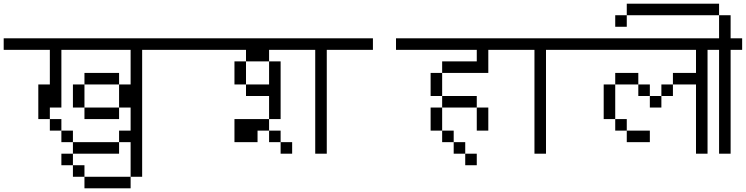

<svg xmlns="http://www.w3.org/2000/svg" viewBox="-20 -895 4040 1040"><path d="M1000 -625H750V-62.5H687.5V-125H625V-187.5H687.5V-312.5H625V-437.5H687.5V-625H312.5V-312.5H250V-250H187.5V-437.5H250V-625H0V-687.5H1000ZM250 -250H312.5V-187.5H250ZM312.5 -187.5H375V-125H312.5ZM375 -125H625V-62.5H375ZM375 -437.5H437.5V-312.5H375ZM437.5 -312.5H625V-250H437.5ZM437.5 -500H625V-437.5H437.5Z M375 0H312.5V-62.5H375ZM375 0H437.5V62.5H375ZM437.5 62.5H687.5V125H437.5ZM687.5 -62.5H750V62.5H687.5Z M2000 -625H1750V-62.5H1687.5V-625H1437.5V-562.5H1312.5V-625H1000V-687.5H2000ZM1250 -250H1437.5V-187.5H1375V-125H1250ZM1250 -562.5H1312.5V-437.5H1250ZM1312.5 -437.5H1437.5V-562.5H1500V-250H1437.5V-375H1312.5ZM1437.5 -187.5H1500V-125H1437.5ZM1500 -125H1562.5V-62.5H1500Z M3000 -625H2625V-500H2375V-562.5H2562.5V-625H2125V-687.5H3000ZM2312.5 -312.5H2375V-187.5H2312.5ZM2312.5 -500H2375V-375H2312.5ZM2375 -187.5H2437.5V-125H2375ZM2375 -375H2562.5V-312.5H2375ZM2437.5 -125H2500V-62.5H2437.5ZM2500 -62.5H2562.5V0H2500ZM2562.5 -312.5H2625V-187.5H2562.5Z M3000 -625H2937.5V-62.5H2875V-625H2750V-687.5H3000Z M4000 -625H3812.5V-62.5H3750V-437.5H3625V-500H3750V-625H3000V-687.5H4000ZM3250 -437.5H3312.5V-250H3250ZM3312.5 -250H3375V-187.5H3312.5ZM3312.5 -500H3437.5V-437.5H3312.5ZM3375 -187.5H3500V-125H3375ZM3437.5 -437.5H3500V-375H3437.5ZM3500 -375H3562.5V-312.5H3500ZM3562.5 -437.5H3625V-375H3562.5Z M3875 -812.5H3375V-875H3875ZM3312.5 -812.5H3375V-750H3312.5ZM3750 -687.5H3875V-812.5H3937.5V-687.5H4000V-625H3937.5V-62.5H3875V-625H3750Z"/></svg>

Font: 寒蝉点阵体 16px
Style: Regular
Weight: 400
Designer: Designed by Warren2060
Foundry: ChillType
Version: Version 1.000